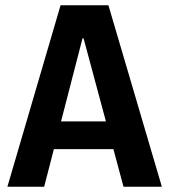

<svg xmlns="http://www.w3.org/2000/svg" viewBox="-20 -706 640 726"><path d="M8 0 209 -686H390L592 0H447L296 -561H292L147 0ZM130 -142V-247H464V-142Z"/></svg>

Font: Chivo Mono SemiBold
Style: Regular
Weight: 600
Monospace: yes
Designer: Hector Gatti
Foundry: Omnibus-Type
Version: Version 1.008